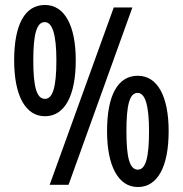

<svg xmlns="http://www.w3.org/2000/svg" viewBox="-20 -744 736 773"><path d="M161 -724C80 -724 37 -645 37 -501C37 -360 82 -276 161 -276C240 -276 285 -358 285 -501C285 -643 239 -724 161 -724ZM513 -714H438L180 0H256ZM160 -655C191 -655 207 -605 207 -501C207 -395 193 -346 161 -346C127 -346 114 -396 114 -501C114 -604 127 -655 160 -655ZM535 -439C455 -439 411 -362 411 -216C411 -76 456 9 535 9C614 9 659 -72 659 -216C659 -358 613 -439 535 -439ZM534 -370C566 -370 580 -315 580 -216C580 -115 568 -61 535 -61C501 -61 489 -112 489 -216C489 -319 501 -370 534 -370Z"/></svg>

Font: Noto Sans Myanmar UI ExtraCondensed Medium
Style: Regular
Weight: 500
Width: 2
Designer: Monotype Design Team
Foundry: Monotype Imaging Inc.
Version: Version 2.103